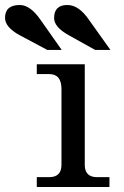

<svg xmlns="http://www.w3.org/2000/svg" viewBox="-39 -744 495 764"><path d="M396.5 0H107.4V-39.1H156.7Q205.6 -39.1 205.6 -87.9V-390.1Q205.6 -449.2 156.7 -449.2H107.4V-488.3H298.3V-87.9Q298.3 -39.1 347.2 -39.1H396.5ZM339.4 -545.4 233.4 -604.5Q176.3 -636.2 176.3 -672.4Q176.3 -724.1 229 -724.1Q274.9 -724.1 315.4 -664.6L400.4 -545.4ZM148.9 -545.4 38.1 -604.5Q-19 -636.2 -19 -672.9Q-19 -724.1 40 -724.1Q81.5 -724.1 122.6 -664.6L206.5 -545.4Z"/></svg>

Font: Munson
Style: Regular
Weight: 400
Designer: Paul James MIller
Foundry: High-Logic / Made with FontCreator
Version: Version 2.10;May 5, 2019;FontCreator 11.5.0.2430 64-bit